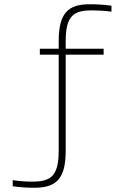

<svg xmlns="http://www.w3.org/2000/svg" viewBox="-20 -730 586 906"><path d="M414 -681C431 -681 471 -680 506 -675V-703C471 -708 437 -710 404 -710C298 -710 257 -665 257 -535V-500H168V-472H257V-19C257 103 218 127 132 127C115 127 75 126 40 120V149C74 154 112 156 142 156C248 156 290 111 290 -19V-472H469V-500H290V-535C290 -657 328 -681 414 -681Z"/></svg>

Font: LT Wave Alt Thin
Style: Regular
Weight: 100
Designer: Daniel Lyons
Version: Version 2.5 (Glyphs App)